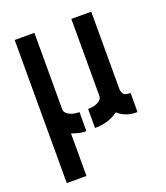

<svg xmlns="http://www.w3.org/2000/svg" viewBox="-130 -790 760 880"><g transform="rotate(-20 249.5 -350.0)"><path d="M44 0V-698H140V-323Q140 -314 148.5 -305.5Q157 -297 172.5 -291.5Q188 -286 210 -286V-193Q185 -193 167.5 -198.5Q150 -204 140 -207V0ZM252 -193V-286Q274 -286 289.5 -291.5Q305 -297 313 -305.5Q321 -314 321 -323V-700H418V-324Q418 -310 425 -299Q432 -288 460 -288V-195Q428 -195 405.5 -203.5Q383 -212 366 -228Q345 -212 316.5 -202.5Q288 -193 252 -193Z"/></g></svg>

Font: Stick No Bills ExtraLight SemiBold
Style: Regular
Weight: 600
Version: Version 2.000